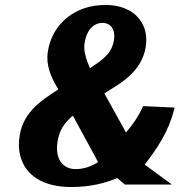

<svg xmlns="http://www.w3.org/2000/svg" viewBox="-20 -741 721 771"><path d="M59 -196C54 -167 55 -138 62 -113C83 -35 156 10 265 10C340 10 398 -4 451 -26L481 0H670L561 -80C611 -145 656 -210 679 -301L681 -309L554 -315L552 -309C536 -274 515 -243 486 -209L399 -366L442 -393C495 -426 552 -473 565 -552C569 -576 568 -597 563 -617C547 -678 491 -721 404 -721C374 -721 345 -717 319 -708C245 -683 186 -623 172 -533C168 -505 171 -480 179 -455C186 -432 199 -408 214 -382C196 -371 177 -357 161 -346C115 -313 70 -268 59 -196ZM211 -172C219 -222 240 -247 268 -273L273 -276L374 -90C344 -71 314 -62 284 -62C231 -62 200 -104 211 -172ZM320 -570C328 -620 355 -649 392 -649C424 -649 444 -623 438 -582C431 -535 405 -513 376 -491L341 -467C334 -484 327 -503 323 -519C318 -536 317 -553 320 -570Z"/></svg>

Font: Aerodynamic
Style: BdObl
Weight: 500
Designer: Google
Version: Version 2.000980; 2014